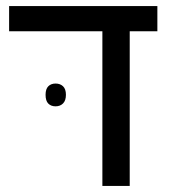

<svg xmlns="http://www.w3.org/2000/svg" viewBox="-20 -612 563 632"><path d="M317 0V-544H407V0ZM10 -509V-592H498V-509ZM130 -300Q130 -319 139 -328Q148 -337 163 -337Q178 -337 187.5 -328Q197 -319 197 -300Q197 -281 187.5 -271.5Q178 -262 163 -262Q148 -262 139 -271Q130 -280 130 -300Z"/></svg>

Font: Noto Sans Hebrew
Style: Regular
Weight: 400
Designer: Monotype Design Team
Foundry: Monotype Imaging Inc.
Version: Version 2.003